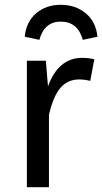

<svg xmlns="http://www.w3.org/2000/svg" viewBox="-20 -780 426 800"><path d="M373 -533 356 -443Q332 -449 310 -449Q261 -449 231 -413Q201 -377 184 -301V0H92V-527H171L180 -420Q201 -479 237 -509Q273 -539 321 -539Q349 -539 373 -533ZM386 -627 325 -614Q304 -690 233 -690Q165 -690 144 -614L83 -627Q89 -689 130.5 -724.5Q172 -760 233 -760Q295 -760 337.5 -724.5Q380 -689 386 -627Z"/></svg>

Font: FiraGO
Style: Regular
Weight: 400
Designer: bBox Type
Foundry: bBox Type GmbH
Version: Version 1.001;April 20, 2020;FontCreator 12.0.0.2555 64-bit